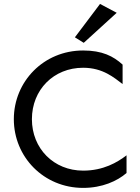

<svg xmlns="http://www.w3.org/2000/svg" viewBox="-20 -920 698 955"><path d="M352.5 -734.4 396.5 -707 560.5 -856.4 477.5 -900.4ZM393.6 -668.9C197.3 -668.9 48.8 -514.6 48.8 -327.1C48.8 -139.6 197.3 14.6 393.6 14.6C488.3 14.6 563.5 -19.5 609.4 -59.6V-147.5C563.5 -112.3 494.1 -71.3 393.6 -71.3C247.1 -71.3 138.7 -181.6 138.7 -327.1C138.7 -473.6 247.1 -583 393.6 -583C492.2 -583 547.9 -533.2 589.8 -502V-598.6C543.9 -640.6 488.3 -668.9 393.6 -668.9Z"/></svg>

Font: Sen-gleads
Style: Regular
Weight: 400
Designer: Kosal Sen, Philatype
Foundry: Philatype
Version: Version 1.004; ttfautohint (v1.8.3)